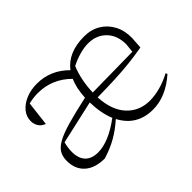

<svg xmlns="http://www.w3.org/2000/svg" viewBox="-93 -710 943 943"><g transform="rotate(-45 378.5 -239.0)"><path d="M192 9Q125 9 88 -24Q51 -57 51 -115Q51 -144 63 -165Q75 -186 105.5 -203Q136 -220 191.5 -236Q247 -252 334 -271Q337 -334 357 -379Q285 -451 185 -451Q155 -451 122 -443L107 -316Q86 -323 75 -340Q64 -357 64 -378Q64 -409 84 -433.5Q104 -458 138.5 -472.5Q173 -487 215 -487Q310 -487 379 -417Q432 -487 544 -487Q592 -487 628.5 -465Q665 -443 685.5 -404Q706 -365 705 -315L701 -253Q650 -244 603.5 -239Q557 -234 504 -231.5Q451 -229 379 -228Q384 -135 430.5 -85Q477 -35 550 -35Q583 -35 621 -45Q659 -55 699 -76L703 -67Q619 7 530 7Q418 7 367 -90Q327 -54 284.5 -30Q242 -6 192 9ZM410 -415Q396 -382 388 -342Q380 -302 379 -262L658 -266L663 -313Q663 -375 627 -412Q591 -449 533 -449Q506 -449 473.5 -440Q441 -431 410 -415ZM100 -128Q100 -83 123 -59Q146 -35 190 -35Q263 -35 359 -106Q336 -161 334 -238L108 -187Q100 -155 100 -128Z"/></g></svg>

Font: Piazzolla ExtraLight
Style: Regular
Weight: 200
Designer: Juan Pablo del Peral
Foundry: Huerta Tipografica
Version: Version 1.330